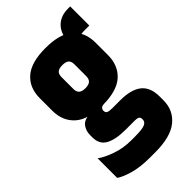

<svg xmlns="http://www.w3.org/2000/svg" viewBox="-248 -730 951 951"><g transform="rotate(-45 228.0 -254.5)"><path d="M70 -138Q70 -169 87 -191Q104 -213 144 -213Q162 -213 188 -208.5Q214 -204 228 -199Q214 -199 208 -192.5Q202 -186 202 -177Q202 -164 211 -159.5Q220 -155 242 -155H297Q373 -155 411 -125Q449 -95 449 -29V-4Q449 66 397.5 108Q346 150 238 150H201Q131 150 83 135.5Q35 121 15 106V-31Q40 -12 89.5 6Q139 24 197 24H218Q273 24 291 16Q309 8 309 -8V-13Q309 -20 306 -24.5Q303 -29 295.5 -31Q288 -33 275 -33H214Q144 -33 107 -53.5Q70 -74 70 -122ZM23 -443Q23 -517 70.5 -558.5Q118 -600 218 -600Q319 -600 366 -558.5Q413 -517 413 -443V-357Q413 -284 366 -241.5Q319 -199 218 -199Q118 -199 70.5 -241.5Q23 -284 23 -357ZM263 -442Q263 -462 252.5 -471.5Q242 -481 218 -481Q194 -481 183.5 -471.5Q173 -462 173 -442V-358Q173 -339 183.5 -329Q194 -319 218 -319Q242 -319 252.5 -329Q263 -339 263 -358ZM435 -659H451V-525H416Q399 -525 385 -521.5Q371 -518 360 -511L320 -547Q325 -602 355.5 -630.5Q386 -659 435 -659Z"/></g></svg>

Font: Khand Variable Light
Style: Regular
Weight: 300
Designer: Satya Rajpurohit
Foundry: Indian Type Foundry
Version: Version 3.000